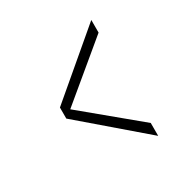

<svg xmlns="http://www.w3.org/2000/svg" viewBox="-111 -584 614 632"><g transform="rotate(-30 196.0 -268.0)"><path d="M315.5 -47.5 82 -248V-290L315.5 -488V-440L108.5 -268L315.5 -96.5Z"/></g></svg>

Font: Imbue 10pt Black
Style: Regular
Weight: 900
Designer: Tyler Finck
Foundry: Etcetera Type Company
Version: Version 1.102; ttfautohint (v1.8.3)